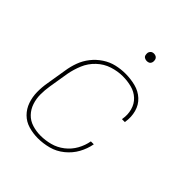

<svg xmlns="http://www.w3.org/2000/svg" viewBox="-198 -838 973 973"><g transform="rotate(45 288.0 -352.0)"><path d="M232 8Q269 8 307 -2Q345 -12 377 -38Q409 -64 428 -98.5Q447 -133 454 -171H433Q427 -137 409.5 -105.5Q392 -74 363 -51.5Q334 -29 300 -20Q266 -11 232 -11Q201 -11 172 -20Q143 -29 123 -50Q103 -71 93.5 -99.5Q84 -128 84 -158.5Q84 -189 89 -220L107 -330Q114 -367 129 -403Q144 -439 173.5 -467Q203 -495 240.5 -507Q278 -519 314 -519Q347 -519 378 -511Q409 -503 431.5 -482Q454 -461 462.5 -429.5Q471 -398 465 -365V-362H486V-366Q492 -403 482.5 -438Q473 -473 447.5 -496.5Q422 -520 387 -529Q352 -538 314 -538Q282 -538 249.5 -530.5Q217 -523 187.5 -503.5Q158 -484 136.5 -456.5Q115 -429 103.5 -397.5Q92 -366 87 -333L69 -223Q63 -189 63.5 -154.5Q64 -120 75 -88.5Q86 -57 109 -34Q132 -11 164.5 -1.5Q197 8 232 8ZM345 -659Q351 -659 357 -661Q363 -663 366.5 -668Q370 -673 371 -679Q372 -687 370 -695Q368 -703 361 -707.5Q354 -712 345 -712Q339 -712 333.5 -710Q328 -708 324 -702.5Q320 -697 319 -692Q318 -683 320 -675Q322 -667 329.5 -663Q337 -659 345 -659Z"/></g></svg>

Font: Iosevka Sparkle Thin Oblique
Style: Regular
Weight: 100
Italic angle: -9°
Designer: Belleve Invis
Foundry: Belleve Invis
Version: Version 4.5.0; ttfautohint (v1.8.3)